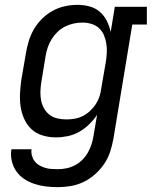

<svg xmlns="http://www.w3.org/2000/svg" viewBox="-20 -558 640 791"><path d="M217 213Q192 213 168 210Q144 207 121.5 199.5Q99 192 80 179.5Q61 167 47.5 148Q34 129 28.5 105Q23 81 27 57H110Q108 70 111.5 83Q115 96 122.5 106Q130 116 141 122.5Q152 129 164.5 133Q177 137 190.5 138Q204 139 217 139Q235 139 253 135.5Q271 132 287.5 123.5Q304 115 318 101.5Q332 88 341.5 71.5Q351 55 356.5 38Q362 21 365 3L380 -85Q366 -64 347 -45.5Q328 -27 305.5 -14.5Q283 -2 258.5 3Q234 8 210 8Q210 8 210 8Q210 8 210 8Q182 8 155.5 0Q129 -8 110 -25.5Q91 -43 80 -67.5Q69 -92 65 -118.5Q61 -145 62.5 -173.5Q64 -202 68 -230L87 -340Q91 -365 99 -390.5Q107 -416 120.5 -439Q134 -462 154 -481.5Q174 -501 198 -514Q222 -527 248 -532.5Q274 -538 299 -538Q325 -538 349 -531.5Q373 -525 391 -509.5Q409 -494 420 -472Q431 -450 436 -426L453 -530H585V-457H525L447 15Q442 42 433.5 68Q425 94 409 117.5Q393 141 371 160.5Q349 180 323.5 192Q298 204 271 208.5Q244 213 217 213ZM254 -66Q271 -66 288 -69Q305 -72 321 -80Q337 -88 350.5 -100.5Q364 -113 374 -128Q384 -143 389.5 -159.5Q395 -176 397 -193L416 -303Q419 -322 420 -341Q421 -360 418 -378.5Q415 -397 408 -413.5Q401 -430 388 -442Q375 -454 357 -459.5Q339 -465 320 -465Q301 -465 283 -461Q265 -457 248 -448.5Q231 -440 217 -426.5Q203 -413 193 -397Q183 -381 177 -363.5Q171 -346 168 -328L150 -218Q147 -199 146.5 -180Q146 -161 149.5 -143.5Q153 -126 162 -110.5Q171 -95 185 -84.5Q199 -74 217 -70Q235 -66 254 -66Z"/></svg>

Font: Iosevka Curly Slab Extended
Style: Italic
Weight: 400
Width: 7
Italic angle: -9°
Monospace: yes
Designer: Belleve Invis
Foundry: Belleve Invis
Version: Version 11.1.0; ttfautohint (v1.8.3)